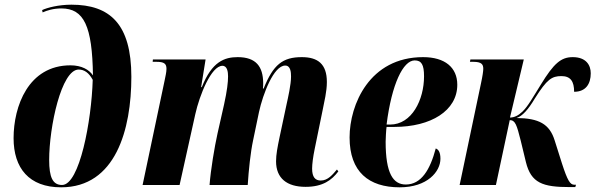

<svg xmlns="http://www.w3.org/2000/svg" viewBox="-20 -790 2543 820"><path d="M241 10C474 10 541 -237 541 -462C541 -688 449 -770 285 -770C230 -770 181 -757 160 -747L162 -737C180 -745 207 -754 242 -754C339 -754 374 -678 377 -468C361 -492 329 -511 281 -511C101 -511 38 -336 38 -200C38 -72 104 10 241 10ZM245 0C205 0 190 -33 190 -107C190 -248 242 -493 316 -493C340 -493 360 -479 376 -449C371 -275 320 0 245 0Z M1285 8C1359 8 1397 -21 1425 -58L1419 -66C1401 -45 1381 -19 1350 -19C1326 -19 1313 -34 1313 -70C1313 -89 1317 -120 1324 -154L1358 -320C1365 -357 1376 -398 1376 -440C1376 -517 1337 -546 1269 -546C1187 -546 1147 -514 1106 -412H1103C1104 -419 1104 -429 1104 -437C1103 -504 1075 -546 995 -546C939 -546 885 -527 842 -418H839L858 -536H633L632 -526H648C681 -526 691 -518 691 -496C691 -481 686 -462 683 -446L589 0H747L814 -302C832 -383 882 -509 930 -509C951 -509 954 -482 954 -464C954 -439 950 -403 937 -344L909 -220C896 -161 880 -66 875 0H1038C1042 -63 1050 -140 1061 -191L1086 -311C1103 -389 1149 -510 1198 -510C1221 -510 1223 -482 1223 -463C1223 -429 1210 -372 1204 -345L1174 -204C1165 -161 1159 -130 1159 -101C1159 -29 1205 8 1285 8Z M1687 10C1805 10 1861 -57 1861 -112C1861 -141 1852 -152 1841 -156C1817 -65 1779 -2 1713 -2C1659 -2 1627 -49 1627 -185C1627 -196 1629 -236 1631 -248H1665C1820 -248 1933 -317 1933 -428C1933 -502 1880 -546 1787 -546C1558 -546 1473 -343 1473 -203C1473 -56 1555 10 1687 10ZM1646 -258H1631C1653 -432 1702 -532 1751 -532C1780 -532 1791 -514 1791 -464C1791 -364 1739 -258 1646 -258Z M2413 9H2437L2440 -1H2433C2415 -1 2404 -18 2380 -92L2349 -190C2327 -261 2281 -285 2186 -286C2211 -294 2236 -322 2264 -369C2316 -452 2337 -465 2378 -465C2417 -465 2432 -442 2432 -398C2482 -398 2503 -432 2503 -477C2503 -511 2484 -546 2426 -546C2376 -546 2345 -519 2290 -429C2255 -373 2235 -336 2211 -313C2194 -297 2177 -288 2158 -288L2217 -536H1989L1987 -526H2001C2037 -526 2044 -515 2044 -496C2044 -487 2041 -465 2034 -433L1943 0H2098L2157 -277C2181 -277 2187 -256 2204 -189L2226 -98C2248 -8 2298 9 2413 9Z"/></svg>

Font: Noto Serif Display Condensed ExtraBold
Style: Italic
Weight: 800
Width: 3
Italic angle: -12°
Designer: Monotype Design Team
Foundry: Monotype Imaging Inc.
Version: Version 2.009